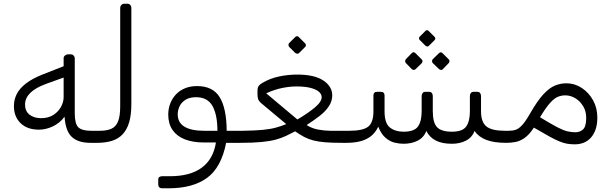

<svg xmlns="http://www.w3.org/2000/svg" viewBox="-20 -770 3295 1035"><path d="M468 0Q401 0 367 -32Q333 -64 328 -141Q303 -107 265.5 -89Q228 -71 190 -71Q127 -71 91 -106Q55 -141 55 -198Q55 -233 70.5 -263.5Q86 -294 120.5 -320.5Q155 -347 211 -369L323 -413V-456Q323 -465 330.5 -471Q338 -477 346 -477H362Q371 -477 377 -470.5Q383 -464 383 -456V-160Q383 -102 402.5 -83.5Q422 -65 471 -65H520Q526 -65 529.5 -59Q533 -53 533 -47V-24Q533 0 505 0ZM202 -133Q240 -133 267 -150Q294 -167 308.5 -193.5Q323 -220 323 -246V-352L229 -318Q171 -297 143 -269Q115 -241 115 -206Q115 -171 139 -152Q163 -133 202 -133Z M503 0Q488 0 488 -15V-35Q488 -65 518 -65Q555 -65 579.5 -75.5Q604 -86 616 -114.5Q628 -143 628 -198V-727Q628 -737 634.5 -743.5Q641 -750 651 -750H665Q676 -750 682 -743.5Q688 -737 688 -727V-208Q688 -150 676 -110Q664 -70 640.5 -45.5Q617 -21 582.5 -10.5Q548 0 503 0Z M854 245Q844 245 838.5 239.5Q833 234 833 224V197Q833 189 838.5 184.5Q844 180 854 180H895Q1005 180 1067.5 134Q1130 88 1144 -2H1078Q1019 -2 976 -19Q933 -36 910 -69.5Q887 -103 887 -152Q887 -184 897.5 -211.5Q908 -239 928 -260.5Q948 -282 977 -294Q1006 -306 1042 -306Q1127 -306 1164 -246.5Q1201 -187 1202 -65H1291Q1306 -65 1306 -50V-30Q1306 0 1276 0H1199Q1173 133 1096 189Q1019 245 889 245ZM1080 -65H1152Q1152 -151 1125.5 -198.5Q1099 -246 1037 -246Q1001 -246 979 -231.5Q957 -217 947.5 -196Q938 -175 938 -154Q938 -109 974.5 -87Q1011 -65 1080 -65Z M1275 0Q1269 0 1265 -3.5Q1261 -7 1261 -20V-43Q1261 -57 1269 -61Q1277 -65 1290 -65Q1355 -66 1396.5 -70Q1438 -74 1467 -82Q1496 -90 1523 -101L1389 -213Q1375 -225 1371.5 -236Q1368 -247 1368 -262V-280Q1368 -299 1375.5 -308Q1383 -317 1396 -324Q1437 -348 1485.5 -358Q1534 -368 1582 -368Q1675 -368 1723 -336Q1771 -304 1771 -256Q1771 -225 1753 -197.5Q1735 -170 1703.5 -145.5Q1672 -121 1633 -96Q1660 -78 1695 -71.5Q1730 -65 1762 -65H1864Q1878 -65 1878 -51V-29Q1878 0 1849 0H1825Q1770 0 1733 -3Q1696 -6 1669 -13Q1642 -20 1619.5 -32Q1597 -44 1571 -62Q1546 -49 1522 -37.5Q1498 -26 1467 -17.5Q1436 -9 1390 -4.5Q1344 0 1275 0ZM1583 -126Q1638 -158 1676 -189.5Q1714 -221 1714 -246Q1714 -262 1699.5 -275Q1685 -288 1655 -296Q1625 -304 1578 -304Q1541 -304 1500 -295.5Q1459 -287 1415 -267ZM1592 -484Q1588 -480 1582 -480.5Q1576 -481 1571 -485L1539 -517Q1535 -522 1535 -528Q1535 -534 1539 -538L1571 -570Q1576 -575 1581.5 -575Q1587 -575 1591 -570L1623 -538Q1635 -527 1624 -516Z M2155 5Q2133 5 2107.5 -1Q2082 -7 2058.5 -27Q2035 -47 2019 -87Q2003 -53 1977 -34Q1951 -15 1918.5 -7.5Q1886 0 1848 0Q1833 0 1833 -16V-35Q1833 -65 1863 -65Q1936 -65 1964.5 -87Q1993 -109 1993 -170V-255Q1993 -265 1998 -270Q2003 -275 2013 -275H2033Q2053 -275 2053 -255V-170Q2053 -105 2082 -82.5Q2111 -60 2155 -60Q2213 -60 2233 -88Q2253 -116 2253 -170V-252Q2253 -262 2258 -268.5Q2263 -275 2273 -275H2293Q2303 -275 2308 -268.5Q2313 -262 2313 -252V-170Q2313 -109 2336 -84.5Q2359 -60 2416 -60Q2473 -60 2493 -88Q2513 -116 2513 -170V-252Q2513 -262 2518 -268.5Q2523 -275 2533 -275H2553Q2563 -275 2568 -268.5Q2573 -262 2573 -252V-170Q2573 -112 2602 -88.5Q2631 -65 2702 -65H2723Q2738 -65 2738 -50V-30Q2738 0 2708 0Q2644 0 2602.5 -15.5Q2561 -31 2538 -64Q2525 -29 2492 -12Q2459 5 2416 5Q2364 5 2330 -12Q2296 -29 2278 -64Q2265 -29 2232 -12Q2199 5 2155 5ZM2292 -523Q2288 -519 2283 -519.5Q2278 -520 2273 -524L2243 -554Q2234 -564 2243 -573L2273 -603Q2282 -612 2291 -603L2321 -573Q2332 -563 2322 -553ZM2220 -397Q2216 -393 2210 -393Q2204 -393 2199 -398L2168 -430Q2164 -435 2164 -440.5Q2164 -446 2168 -451L2199 -483Q2209 -494 2220 -483L2252 -451Q2257 -447 2257.5 -440.5Q2258 -434 2253 -429ZM2367 -397Q2363 -392 2357 -393Q2351 -394 2346 -398L2313 -430Q2309 -434 2309 -440.5Q2309 -447 2313 -451L2346 -483Q2356 -493 2366 -483L2398 -451Q2403 -447 2403 -440.5Q2403 -434 2398 -429Z M3079 8Q3057 8 3038.5 5Q3020 2 2997.5 -7Q2975 -16 2942 -34Q2909 -52 2858 -82Q2833 -44 2808 -26.5Q2783 -9 2758.5 -4.5Q2734 0 2708 0Q2693 0 2693 -15V-35Q2693 -65 2723 -65Q2745 -65 2761.5 -71Q2778 -77 2796 -97Q2814 -117 2838 -159Q2877 -227 2909 -261.5Q2941 -296 2971 -308.5Q3001 -321 3033 -321Q3078 -321 3116 -296Q3154 -271 3177 -229.5Q3200 -188 3200 -136Q3200 -99 3190.5 -72Q3181 -45 3164.5 -27Q3148 -9 3126 -0.5Q3104 8 3079 8ZM3082 -57Q3105 -57 3122 -71.5Q3139 -86 3140 -130Q3141 -168 3124.5 -196Q3108 -224 3082 -240Q3056 -256 3027 -256Q3007 -256 2988 -248.5Q2969 -241 2946 -216Q2923 -191 2891 -138Q2950 -102 2983.5 -84.5Q3017 -67 3039 -62Q3061 -57 3082 -57Z"/></svg>

Font: Rubik Light
Style: Regular
Weight: 300
Designer: Hubert and Fischer
Foundry: Hubert and Fischer
Version: Version 2.300;gftools[0.9.30]